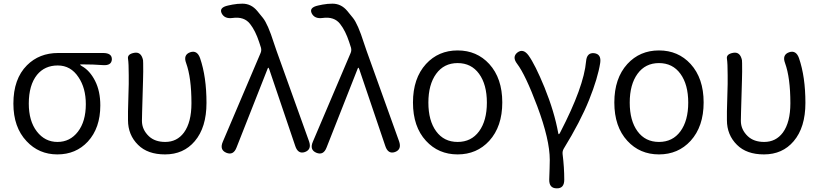

<svg xmlns="http://www.w3.org/2000/svg" viewBox="-20 -829 4474 1047"><path d="M125 -59Q53 -135 53 -264Q53 -399 127 -473Q194 -540 297 -540H542Q591 -540 590 -505Q588 -470 540 -474Q492 -478 422 -478Q417 -478 417 -476Q417 -474 427 -468Q470 -444 498.5 -388Q527 -332 527 -254Q527 -131 459 -57Q394 13 293 13Q192 13 125 -59ZM448 -261Q448 -349 408 -408Q366 -472 295 -472Q224 -472 182 -421Q137 -365 137 -264Q137 -169 181 -112Q225 -55 293.5 -55Q362 -55 405 -111Q448 -167 448 -261Z M880 13Q785 13 733 -39Q678 -93 678 -174Q678 -198 678 -222L682 -371Q682 -395 682 -419Q682 -484 678 -509Q674 -534 712 -541Q750 -548 760 -501Q761 -497 761 -439Q761 -415 760 -391L755 -218Q754 -194 754 -170Q754 -122 792 -86Q825 -55 881 -55Q945 -55 983 -106Q1024 -162 1024 -266Q1024 -405 995 -485Q978 -530 1017 -544Q1055 -557 1071 -512Q1106 -410 1106 -268Q1106 -134 1042 -59Q981 13 880 13Z M1270 -25Q1253 20 1214 4Q1176 -12 1195 -56L1401 -540Q1407 -554 1403 -569Q1400 -578 1393 -600Q1373 -661 1344 -698Q1312 -740 1248 -731Q1205 -725 1189 -756Q1173 -788 1224 -799L1248 -804Q1275 -809 1302 -809Q1350 -809 1383 -769Q1399 -750 1414 -731Q1441 -697 1473 -596Q1480 -574 1488 -552L1665 -59Q1681 -14 1643 0Q1605 13 1590 -33L1448 -452Q1445 -460 1443 -460Q1441 -460 1438 -451Z M1761 -25Q1744 20 1705 4Q1667 -12 1686 -56L1892 -540Q1898 -554 1894 -569Q1891 -578 1884 -600Q1864 -661 1835 -698Q1803 -740 1739 -731Q1696 -725 1680 -756Q1664 -788 1715 -799L1739 -804Q1766 -809 1793 -809Q1841 -809 1874 -769Q1890 -750 1905 -731Q1932 -697 1964 -596Q1971 -574 1979 -552L2156 -59Q2172 -14 2134 0Q2096 13 2081 -33L1939 -452Q1936 -460 1934 -460Q1932 -460 1929 -451Z M2303 -61Q2232 -138 2232 -270Q2232 -402 2303 -480Q2371 -554 2475.5 -554Q2580 -554 2648 -480Q2719 -402 2719 -270.5Q2719 -139 2648 -61Q2580 13 2475.5 13Q2371 13 2303 -61ZM2358.5 -113Q2401 -55 2475.5 -55Q2550 -55 2592.5 -113Q2635 -171 2635 -269.5Q2635 -368 2592.5 -426.5Q2550 -485 2475.5 -485Q2401 -485 2358.5 -426.5Q2316 -368 2316 -269.5Q2316 -171 2358.5 -113Z M3016 198Q2974 198 2975 150L2977 91Q2978 67 2978 43Q2978 -67 2910 -249Q2845 -422 2800 -481Q2771 -519 2802 -543Q2833 -566 2862 -527Q2898 -477 2949 -353Q3003 -220 3024 -104Q3025 -97 3027.5 -97Q3030 -97 3035 -107Q3164 -356 3176 -495Q3180 -543 3220 -539Q3260 -534 3253 -486Q3240 -403 3192.5 -284.5Q3145 -166 3054 -18Q3046 -4 3048 12Q3057 84 3057 151Q3057 199 3016 198Z M3401 -61Q3330 -138 3330 -270Q3330 -402 3401 -480Q3469 -554 3573.5 -554Q3678 -554 3746 -480Q3817 -402 3817 -270.5Q3817 -139 3746 -61Q3678 13 3573.5 13Q3469 13 3401 -61ZM3456.5 -113Q3499 -55 3573.5 -55Q3648 -55 3690.5 -113Q3733 -171 3733 -269.5Q3733 -368 3690.5 -426.5Q3648 -485 3573.5 -485Q3499 -485 3456.5 -426.5Q3414 -368 3414 -269.5Q3414 -171 3456.5 -113Z M4146 13Q4051 13 3999 -39Q3944 -93 3944 -174Q3944 -198 3944 -222L3948 -371Q3948 -395 3948 -419Q3948 -484 3944 -509Q3940 -534 3978 -541Q4016 -548 4026 -501Q4027 -497 4027 -439Q4027 -415 4026 -391L4021 -218Q4020 -194 4020 -170Q4020 -122 4058 -86Q4091 -55 4147 -55Q4211 -55 4249 -106Q4290 -162 4290 -266Q4290 -405 4261 -485Q4244 -530 4283 -544Q4321 -557 4337 -512Q4372 -410 4372 -268Q4372 -134 4308 -59Q4247 13 4146 13Z"/></svg>

Font: Resource Han Rounded KR Normal
Style: Regular
Weight: 350
Designer: Cyano Hao (round all glyphs); Ryoko NISHIZUKA 西塚涼子 (kana, bopomofo & ideographs); Paul D. Hunt (Latin, Greek & Cyrillic)
Foundry: Cyano Hao
Version: 0.990